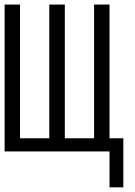

<svg xmlns="http://www.w3.org/2000/svg" viewBox="-20 -657 586 833"><path d="M0 0V-637.2H66.9V-57.1H193.8V-637.2H261.2V-57.1H388.2V-637.2H455.1V-57.1H515.1V155.8H455.1V0Z"/></svg>

Font: Anonymous Pro
Style: Regular
Weight: 400
Monospace: yes
Designer: Mark Simonson
Version: Version 1.003